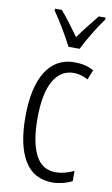

<svg xmlns="http://www.w3.org/2000/svg" viewBox="-88 -811 506 867"><g transform="rotate(10 165.0 -377.5)"><path d="M217 10Q130 10 87.5 -60.5Q45 -131 45 -261Q45 -396 90.5 -469Q136 -542 222 -542Q272 -542 310 -521L292 -476Q260 -494 226 -494Q166 -494 133 -435.5Q100 -377 100 -262Q100 -157 129.5 -97.5Q159 -38 223 -38Q262 -38 306 -59V-12Q287 -2 262.5 4Q238 10 217 10ZM182 -606Q164 -641 138.5 -684Q113 -727 92 -756V-765H123Q142 -744 164.5 -714Q187 -684 208 -655Q230 -686 249 -710Q268 -734 293 -765H324V-756Q301 -725 275.5 -683Q250 -641 233 -606Z"/></g></svg>

Font: Noto Sans Tamil ExtraCondensed Light
Style: Regular
Weight: 300
Width: 2
Designer: Jelle Bosma - Monotype Design Team
Foundry: Monotype Imaging Inc.
Version: Version 2.004; ttfautohint (v1.8.4.7-5d5b)